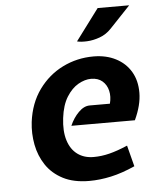

<svg xmlns="http://www.w3.org/2000/svg" viewBox="-53 -785 671 843"><g transform="rotate(-5 282.0 -363.5)"><path d="M307 13Q238.5 13 191.5 -11.2Q144.5 -35.5 117.2 -76.2Q90 -117 80.5 -166.8Q71 -216.5 77 -267Q87.5 -349.5 130.2 -408.5Q173 -467.5 236.2 -498.8Q299.5 -530 372 -530Q427.5 -530 470 -508.2Q512.5 -486.5 536 -447Q559.5 -407.5 559.2 -353.5Q559 -299.5 529 -235H249Q264 -269.5 287.8 -293.2Q311.5 -317 337 -317H426Q434 -347.5 427.8 -374Q421.5 -400.5 402.5 -416.8Q383.5 -433 353 -433Q325.5 -433 296.5 -416.5Q267.5 -400 245.2 -364.5Q223 -329 216 -272Q209 -214.5 221.8 -173.8Q234.5 -133 263.8 -111.5Q293 -90 335 -90Q369.5 -90 404.5 -98.8Q439.5 -107.5 485 -127L509 -34Q452 -8.5 402.8 2.2Q353.5 13 307 13ZM306 -602 409 -740H548L458 -645Q435.5 -621 406.2 -610.5Q377 -600 349.8 -598.8Q322.5 -597.5 306 -602Z"/></g></svg>

Font: Expletus Sans
Style: Italic
Weight: 400
Italic angle: -7°
Designer: Jasper de Waard
Foundry: Designtown
Version: Version 7.500